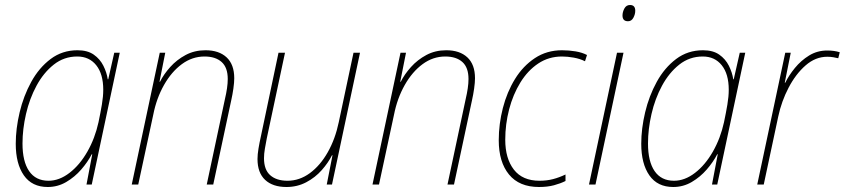

<svg xmlns="http://www.w3.org/2000/svg" viewBox="-20 -738 3379 768"><path d="M171 10Q108 10 75.5 -36.5Q43 -83 43 -163Q43 -223 58.5 -288.5Q74 -354 105 -410.5Q136 -467 182.5 -502Q229 -537 290 -537Q330 -537 355 -519.5Q380 -502 393.5 -475Q407 -448 411 -421H413L437 -527H459L347 0H326L349 -121H347Q331 -90 305 -60Q279 -30 245 -10Q211 10 171 10ZM174 -15Q217 -15 258 -46.5Q299 -78 329.5 -131.5Q360 -185 374 -249Q382 -287 387.5 -319.5Q393 -352 393 -379Q393 -442 365 -477Q337 -512 289 -512Q236 -512 195 -479.5Q154 -447 126 -395Q98 -343 84 -282Q70 -221 70 -164Q70 -92 96.5 -53.5Q123 -15 174 -15Z M507 0 619 -527H641L618 -411H620Q635 -441 661 -470Q687 -499 722.5 -518Q758 -537 802 -537Q856 -537 886.5 -508.5Q917 -480 917 -425Q917 -408 913.5 -383.5Q910 -359 905 -337L833 0H807L880 -343Q885 -364 888 -384.5Q891 -405 891 -422Q891 -468 866.5 -490Q842 -512 798 -512Q749 -512 707.5 -481.5Q666 -451 636 -398Q606 -345 593 -279L533 0Z M1126 10Q1071 10 1040.5 -18.5Q1010 -47 1010 -102Q1010 -120 1014 -144Q1018 -168 1023 -190L1094 -527H1120L1047 -184Q1043 -163 1039.5 -143Q1036 -123 1036 -105Q1036 -59 1061 -37Q1086 -15 1130 -15Q1178 -15 1219.5 -45.5Q1261 -76 1291 -129Q1321 -182 1335 -249L1394 -527H1420L1308 0H1287L1310 -117H1308Q1293 -87 1267 -57.5Q1241 -28 1205 -9Q1169 10 1126 10Z M1470 0 1582 -527H1604L1581 -411H1583Q1598 -441 1624 -470Q1650 -499 1685.5 -518Q1721 -537 1765 -537Q1819 -537 1849.5 -508.5Q1880 -480 1880 -425Q1880 -408 1876.5 -383.5Q1873 -359 1868 -337L1796 0H1770L1843 -343Q1848 -364 1851 -384.5Q1854 -405 1854 -422Q1854 -468 1829.5 -490Q1805 -512 1761 -512Q1712 -512 1670.5 -481.5Q1629 -451 1599 -398Q1569 -345 1556 -279L1496 0Z M2136 10Q2057 10 2016 -40Q1975 -90 1975 -177Q1975 -242 1991.5 -306Q2008 -370 2040 -422Q2072 -474 2119.5 -505.5Q2167 -537 2228 -537Q2256 -537 2282.5 -532.5Q2309 -528 2328 -518L2320 -493Q2300 -503 2275 -507.5Q2250 -512 2228 -512Q2175 -512 2133 -484Q2091 -456 2061.5 -408Q2032 -360 2016.5 -300.5Q2001 -241 2001 -179Q2001 -104 2035.5 -59.5Q2070 -15 2138 -15Q2167 -15 2192 -21.5Q2217 -28 2242 -40V-14Q2222 -4 2196 3Q2170 10 2136 10Z M2492 -653Q2470 -653 2470 -676Q2470 -690 2477.5 -704Q2485 -718 2500 -718Q2521 -718 2521 -695Q2521 -681 2513.5 -667Q2506 -653 2492 -653ZM2336 0 2448 -527H2474L2362 0Z M2673 10Q2610 10 2577.5 -36.5Q2545 -83 2545 -163Q2545 -223 2560.5 -288.5Q2576 -354 2607 -410.5Q2638 -467 2684.5 -502Q2731 -537 2792 -537Q2832 -537 2857 -519.5Q2882 -502 2895.5 -475Q2909 -448 2913 -421H2915L2939 -527H2961L2849 0H2828L2851 -121H2849Q2833 -90 2807 -60Q2781 -30 2747 -10Q2713 10 2673 10ZM2676 -15Q2719 -15 2760 -46.5Q2801 -78 2831.5 -131.5Q2862 -185 2876 -249Q2884 -287 2889.5 -319.5Q2895 -352 2895 -379Q2895 -442 2867 -477Q2839 -512 2791 -512Q2738 -512 2697 -479.5Q2656 -447 2628 -395Q2600 -343 2586 -282Q2572 -221 2572 -164Q2572 -92 2598.5 -53.5Q2625 -15 2676 -15Z M3009 0 3121 -527H3143L3119 -407H3121Q3135 -436 3159.5 -466Q3184 -496 3216.5 -516Q3249 -536 3289 -536Q3317 -536 3339 -529L3333 -505Q3325 -507 3313.5 -509Q3302 -511 3289 -511Q3242 -511 3202.5 -476.5Q3163 -442 3134.5 -387.5Q3106 -333 3093 -272L3035 0Z"/></svg>

Font: Noto Sans SemiCondensed Thin
Style: Italic
Weight: 100
Width: 4
Italic angle: -12°
Designer: Monotype Design Team
Foundry: Monotype Imaging Inc.
Version: Version 2.013; ttfautohint (v1.8.4.7-5d5b)